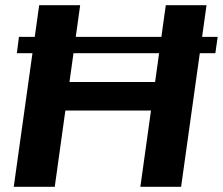

<svg xmlns="http://www.w3.org/2000/svg" viewBox="-20 -720 859 740"><path d="M131 -700H289L239 -341L212 -404H611L569 -341L619 -700H776L678 0H521L571 -359L596 -294H197L241 -359L191 0H33ZM819 -578 810 -515H45L53 -578Z"/></svg>

Font: Pathway Extreme 28pt
Style: Bold Italic
Weight: 700
Italic angle: -8°
Designer: Eduardo Rodriguez Tunni
Foundry: Eduardo Rodriguez Tunni
Version: Version 1.001;gftools[0.9.26]